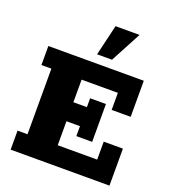

<svg xmlns="http://www.w3.org/2000/svg" viewBox="-145 -909 901 1015"><g transform="rotate(20 306.0 -401.5)"><path d="M32 0V-107H88V-476H32V-583H569V-380H462V-476H258V-349H334V-399H423V-186H334V-242H258V-107H480V-208H588V0ZM289 -630 330 -803H465L373 -630Z"/></g></svg>

Font: Rokkitt ExtraBold
Style: Regular
Weight: 800
Version: Version 3.103